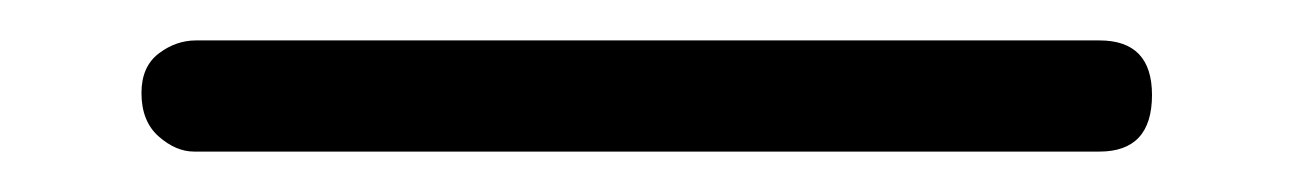

<svg xmlns="http://www.w3.org/2000/svg" viewBox="-20 25 640 95"><path d="M550 72Q550 100 524 100H76Q67 100 58.5 92.5Q50 85 50 71Q50 58 58.5 51.5Q67 45 77 45H524Q550 45 550 72Z"/></svg>

Font: Nsibidi Libre Uzo
Style: Regular
Weight: 400
Designer: Oluwaseun Badejo
Version: Version 1.021